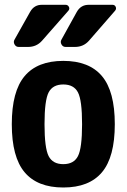

<svg xmlns="http://www.w3.org/2000/svg" viewBox="-20 -790 540 819"><path d="M187.5 -124Q205.1 -89.8 250 -89.8Q294.9 -89.8 312.5 -124Q330.1 -158.2 330.1 -260.3Q330.1 -362.3 312.5 -396Q294.9 -429.7 250 -429.7Q205.1 -429.7 187.5 -396Q169.9 -362.3 169.9 -260.3Q169.9 -158.2 187.5 -124ZM85 -465.3Q139.6 -530.3 250 -530.3Q360.4 -530.3 415 -465.3Q469.7 -400.4 469.7 -260.3Q469.7 -120.1 415 -55.2Q360.4 9.8 250 9.8Q139.6 9.8 85 -55.2Q30.3 -120.1 30.3 -260.3Q30.3 -400.4 85 -465.3ZM460 -769.5Q469.7 -769.5 473.6 -760.7Q477.5 -752 470.7 -744.1L359.4 -616.2Q335.9 -589.8 299.8 -589.8H259.8Q248 -589.8 242.2 -600.6Q236.3 -611.3 242.2 -621.1L307.6 -739.3Q325.2 -770.5 360.4 -769.5ZM59.6 -589.8Q47.9 -589.8 42 -600.6Q36.1 -611.3 42 -621.1L108.4 -739.3Q126 -770.5 160.2 -769.5H259.8Q269.5 -769.5 273.9 -760.7Q278.3 -752 271.5 -744.1L159.2 -616.2Q135.7 -589.8 99.6 -589.8Z"/></svg>

Font: Rounded-L Mgen+ 1mn bold
Style: Bold
Weight: 700
Designer: [Source Han Sans]
Ryoko NISHIZUKA  (kana & ideographs); Paul D. Hunt (Latin, Greek & Cyrillic); Wenlong ZHANG  (bopomofo
Version: Version 1.059.20150602